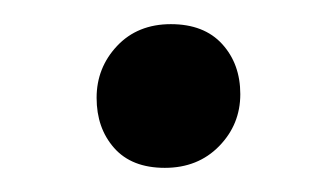

<svg xmlns="http://www.w3.org/2000/svg" viewBox="-20 -307 278 159"><path d="M161.5 -186C173.2 -198 179 -212.3 179 -229C179 -245.7 174 -259.5 164 -270.5C154 -281.5 139.8 -287 121.5 -287C103.2 -287 88.3 -281 77 -269C65.7 -257 60 -242.7 60 -226C60 -209.3 64.8 -195.5 74.5 -184.5C84.2 -173.5 98.2 -168 116.5 -168C134.8 -168 149.8 -174 161.5 -186Z"/></svg>

Font: Alegreya SC
Style: Regular
Weight: 400
Designer: Juan Pablo del Peral
Foundry: Juan Pablo del Peral
Version: Version 1.003